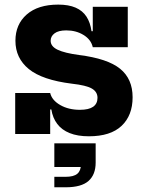

<svg xmlns="http://www.w3.org/2000/svg" viewBox="-20 -582 635 834"><path d="M366 10Q317 10 282.8 -3.8Q248.5 -17.5 228.8 -43.5Q209 -69.5 203 -106.5H180L198 -178Q205.5 -146.5 241.5 -125.8Q277.5 -105 327 -105Q365.5 -105 384.5 -118.2Q403.5 -131.5 403.5 -157Q403.5 -183 379.2 -197.2Q355 -211.5 292 -218.5Q163.5 -234.5 105.2 -282Q47 -329.5 47 -405Q47 -476 96 -519Q145 -562 233 -562Q278 -562 308.5 -548.8Q339 -535.5 355.8 -509.5Q372.5 -483.5 377.5 -446.5H400.5L383 -377Q375.5 -410 343 -430Q310.5 -450 268 -450Q234 -450 217 -437.2Q200 -424.5 200 -405Q200 -380.5 230.2 -366Q260.5 -351.5 324 -343Q447 -327.5 501.5 -283.5Q556 -239.5 556 -159.5Q556 -80.5 508 -35.2Q460 10 366 10ZM46 0V-178H198V0ZM383 -377V-552.5H535V-377ZM216 40.5H395.5V117.5L347 143.5H216ZM331.5 84 395.5 79.5V124.5Q395.5 176.5 364.5 204Q333.5 231.5 265.5 231.5H216V186H265.5Q300 186 315.8 172.8Q331.5 159.5 331.5 132.5Z"/></svg>

Font: Hepta Slab
Style: Bold
Weight: 700
Designer: Michael LaGattuta
Foundry: Michael LaGattuta
Version: Version 1.100